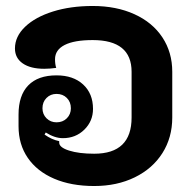

<svg xmlns="http://www.w3.org/2000/svg" viewBox="-20 -613 636 642"><path d="M42 -191V-230Q42 -294 74.5 -327.5Q107 -361 169 -361Q225 -361 258 -330.5Q291 -300 291 -249Q291 -208 262 -179.5Q233 -151 190 -151Q163 -151 133 -170L129 -163Q153 -146 178 -141V-136Q178 -120 211 -109.5Q244 -99 295 -99Q420 -99 420 -220V-373Q420 -479 290 -479Q228 -479 196 -462.5Q164 -446 164 -415Q164 -398 168 -386Q147 -383 128 -383Q82 -383 56 -401Q30 -419 30 -451Q30 -491 64 -523.5Q98 -556 157 -574.5Q216 -593 290 -593Q369 -593 429.5 -565.5Q490 -538 523 -488Q556 -438 556 -373V-220Q556 -153 523 -101Q490 -49 430.5 -20Q371 9 295 9Q218 9 161 -15.5Q104 -40 73 -85Q42 -130 42 -191ZM217 -251Q217 -272 203.5 -285.5Q190 -299 169 -299Q149 -299 135.5 -285.5Q122 -272 122 -251Q122 -231 135.5 -217.5Q149 -204 169 -204Q190 -204 203.5 -217.5Q217 -231 217 -251Z"/></svg>

Font: K2D ExtraBold
Style: Regular
Weight: 800
Designer: Katatrad Aksorn Co.,Ltd.
Foundry: Cadson Demak Co.,Ltd.
Version: Version 1.000; ttfautohint (v1.6)